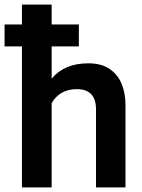

<svg xmlns="http://www.w3.org/2000/svg" viewBox="-38 -820 621 840"><path d="M511 0H382V-342Q382 -430 298 -430Q224 -430 188 -369V0H58V-617H-18V-713H58V-800H188V-713H307V-617H188V-476Q244 -543 348 -543Q406 -543 442 -518Q478 -493 494.5 -452Q511 -411 511 -363Z"/></svg>

Font: Tanohe Sans SemiBold
Style: Regular
Weight: 600
Designer: Village Type and Design LLC & Cristiano Sobral
Foundry: Cooper Hewitt Smithsonian Design Museum
Version: Version 1.00;September 29, 2021;FontCreator 13.0.0.2655 64-b